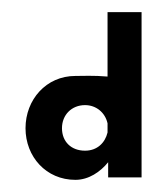

<svg xmlns="http://www.w3.org/2000/svg" viewBox="-20 -292 275 316"><path d="M82 -81C82 -103 98 -119 120 -119C138 -119 153 -107 157 -89V-74C153 -57 140 -44 120 -44C97 -44 82 -59 82 -81ZM213 0V-272H157V-166C135 -168 114 -167 104 -167C56 -167 22 -128 22 -81C22 -34 56 4 104 4C126 4 145 -9 158 -25V0Z"/></svg>

Font: Hussar Tani
Style: Dwa
Weight: 700
Foundry: Cannot Into Space Fonts
Version: Version 0.92